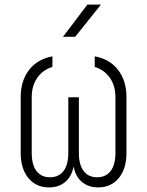

<svg xmlns="http://www.w3.org/2000/svg" viewBox="-20 -805 640 835"><path d="M193 10Q137 10 103.5 -30.5Q70 -71 70 -140V-382Q70 -454 106.5 -501Q143 -548 208 -560V-514Q166 -501 142 -466.5Q118 -432 118 -382V-140Q118 -88 139 -61Q160 -34 197 -34Q235 -34 256 -61Q277 -88 277 -140V-382H323V-140Q323 -88 344 -61Q365 -34 402 -34Q440 -34 461 -61Q482 -88 482 -140V-382Q482 -432 458 -466.5Q434 -501 392 -514V-560Q457 -548 493.5 -501Q530 -454 530 -382V-140Q530 -71 496.5 -30.5Q463 10 407 10Q364 10 336 -14Q308 -38 300 -81Q292 -38 264 -14Q236 10 193 10ZM254 -645 360 -785H419L307 -645Z"/></svg>

Font: NKDuy Mono Thin
Style: Regular
Weight: 100
Monospace: yes
Designer: NKDuy
Foundry: NKDuy
Version: Version 2.251; ttfautohint (v1.8.4.7-5d5b)